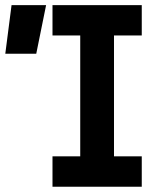

<svg xmlns="http://www.w3.org/2000/svg" viewBox="-29 -713 635 733"><path d="M171.4 0H512.2V-116.2H406.2V-577.6H512.2V-693.4H171.4V-577.6H277.3V-116.2H171.4ZM-8.8 -507.8H109.4L147 -693.4H15.1Z"/></svg>

Font: Cascadia Code
Style: Bold
Weight: 700
Monospace: yes
Designer: Aaron Bell
Foundry: Saja Typeworks
Version: Version 2404.023